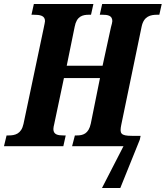

<svg xmlns="http://www.w3.org/2000/svg" viewBox="-40 -734 832 964"><path d="M472 210H564L662 -33L666 -52H622C565 -52 560 -64 569 -108L671 -600C682 -653 716 -660 750 -660H760L772 -714H473L461 -660H472C500 -660 524 -657 524 -628C524 -622 521 -612 517 -597L475 -404H295L335 -600C345 -653 375 -660 407 -660H417L429 -714H130L118 -660H128C161 -660 186 -656 186 -628C186 -622 183 -613 179 -591L78 -112C67 -61 35 -54 3 -54H-7L-20 0H278L290 -54H279C251 -54 228 -58 228 -86C228 -92 230 -103 232 -110L281 -342H462L416 -114C405 -61 375 -54 346 -54H336L322 0H580Z"/></svg>

Font: Noto Serif Condensed Extra
Style: Italic
Weight: 800
Width: 3
Italic angle: -12°
Designer: Monotype Design Team
Foundry: Monotype Imaging Inc.
Version: Version 1.901